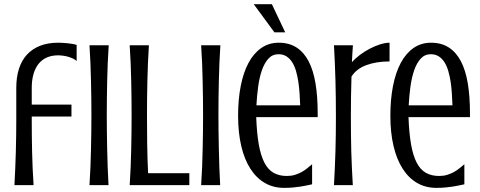

<svg xmlns="http://www.w3.org/2000/svg" viewBox="-20 -888 2304 921"><path d="M347.7 -595.2Q341.3 -601.6 330.8 -606.7Q320.3 -611.8 307.9 -615.5Q295.4 -619.1 282.5 -620.8Q269.5 -622.6 258.8 -622.6Q227.5 -622.6 203.9 -611.8Q180.2 -601.1 164.3 -580.8Q148.4 -560.5 140.4 -531.7Q132.3 -502.9 132.3 -466.8V-386.2H322.8V-329.1H132.3V-311Q132.3 -236.8 134 -158.4Q135.7 -80.1 141.1 0H49.3Q53.7 -80.6 55.9 -159.2Q58.1 -237.8 58.1 -311V-466.8Q58.1 -517.6 70.8 -557.6Q83.5 -597.7 108.9 -625.5Q134.3 -653.3 171.9 -668.2Q209.5 -683.1 258.8 -683.1Q268.6 -683.1 280.8 -682.4Q293 -681.6 305.2 -680.4Q317.4 -679.2 328.6 -677.2Q339.8 -675.3 347.7 -672.4Z M501.5 -670.9Q498.5 -629.4 496.8 -585.9Q495.1 -542.5 494.1 -499.5Q493.2 -456.5 492.7 -415Q492.2 -373.5 492.2 -335.9Q492.2 -298.3 492.7 -256.8Q493.2 -215.3 494.1 -172.1Q495.1 -128.9 496.6 -85.2Q498 -41.5 500.5 0H409.2Q412.1 -41.5 413.8 -85.2Q415.5 -128.9 416.5 -172.1Q417.5 -215.3 418 -256.8Q418.5 -298.3 418.5 -335.9Q418.5 -373.5 418 -415Q417.5 -456.5 416.5 -499.5Q415.5 -542.5 413.8 -585.9Q412.1 -629.4 409.2 -670.9Z M694.3 -670.9Q691.4 -629.4 689.7 -585.9Q688 -542.5 687 -499.5Q686 -456.5 685.5 -415Q685.1 -373.5 685.1 -335.9Q685.1 -272.9 686 -200.9Q687 -128.9 690.4 -57.1H888.2V0H602.1Q605 -41.5 606.7 -85.2Q608.4 -128.9 609.4 -172.1Q610.4 -215.3 610.8 -256.8Q611.3 -298.3 611.3 -335.9Q611.3 -373.5 610.8 -415Q610.4 -456.5 609.4 -499.5Q608.4 -542.5 606.7 -585.9Q605 -629.4 602.1 -670.9Z M1037.1 -670.9Q1034.2 -629.4 1032.5 -585.9Q1030.8 -542.5 1029.8 -499.5Q1028.8 -456.5 1028.3 -415Q1027.8 -373.5 1027.8 -335.9Q1027.8 -298.3 1028.3 -256.8Q1028.8 -215.3 1029.8 -172.1Q1030.8 -128.9 1032.2 -85.2Q1033.7 -41.5 1036.1 0H944.8Q947.8 -41.5 949.5 -85.2Q951.2 -128.9 952.1 -172.1Q953.1 -215.3 953.6 -256.8Q954.1 -298.3 954.1 -335.9Q954.1 -373.5 953.6 -415Q953.1 -456.5 952.1 -499.5Q951.2 -542.5 949.5 -585.9Q947.8 -629.4 944.8 -670.9Z M1356 -43.9Q1377.4 -43.9 1394.8 -49.3Q1412.1 -54.7 1426.8 -62.7Q1441.4 -70.8 1453.6 -80.8Q1465.8 -90.8 1477.1 -100.1V-3.9Q1464.4 -1.5 1451.4 1.5Q1438.5 4.4 1422.6 6.8Q1406.7 9.3 1387.2 11.2Q1367.7 13.2 1342.3 13.2Q1291 13.2 1250.2 -10.5Q1209.5 -34.2 1180.9 -78.9Q1152.3 -123.5 1137.2 -187.7Q1122.1 -252 1122.1 -333Q1122.1 -411.1 1134.8 -475.8Q1147.5 -540.5 1172.1 -586.4Q1196.8 -632.3 1233.2 -657.7Q1269.5 -683.1 1317.4 -683.1Q1366.7 -683.1 1402.1 -660.4Q1437.5 -637.7 1460.2 -594.5Q1482.9 -551.3 1493.4 -488.3Q1503.9 -425.3 1503.9 -344.2V-326.2H1209Q1211.9 -248.5 1221.4 -194.8Q1231 -141.1 1248.5 -107.4Q1266.1 -73.7 1292.7 -58.8Q1319.3 -43.9 1356 -43.9ZM1419.9 -382.8Q1418.9 -411.1 1417 -440.4Q1415 -469.7 1410.9 -497.1Q1406.7 -524.4 1399.7 -548.3Q1392.6 -572.3 1381.3 -589.8Q1370.1 -607.4 1354 -617.7Q1337.9 -627.9 1315.9 -627.9Q1286.6 -627.9 1267.3 -606.4Q1248 -585 1236.1 -550.3Q1224.1 -515.6 1218.3 -471.7Q1212.4 -427.7 1210 -382.8ZM1296.4 -732.9 1197.3 -867.7H1284.2L1348.1 -732.9Z M1848.6 -593.3Q1784.2 -593.3 1736.3 -575.2Q1688.5 -557.1 1666 -520.5Q1663.1 -425.8 1663.1 -329.6Q1663.1 -284.2 1663.6 -243.2Q1664.1 -202.1 1665 -162.6Q1666 -123 1668 -83.3Q1669.9 -43.5 1672.4 0H1582Q1584.5 -43.5 1586.2 -83.3Q1587.9 -123 1589.1 -162.6Q1590.3 -202.1 1590.8 -243.2Q1591.3 -284.2 1591.3 -329.6Q1591.3 -375 1590.8 -417.7Q1590.3 -460.4 1589.1 -502.2Q1587.9 -543.9 1586.2 -585.7Q1584.5 -627.4 1582 -670.9H1672.9Q1671.4 -647.9 1670.2 -629.9Q1668.9 -611.8 1668 -589.4Q1683.6 -607.4 1706.3 -624.5Q1729 -641.6 1753.9 -654.5Q1778.8 -667.5 1803.7 -675.3Q1828.6 -683.1 1848.6 -683.1Z M2086.4 -43.9Q2107.9 -43.9 2125.2 -49.3Q2142.6 -54.7 2157.2 -62.7Q2171.9 -70.8 2184.1 -80.8Q2196.3 -90.8 2207.5 -100.1V-3.9Q2194.8 -1.5 2181.9 1.5Q2168.9 4.4 2153.1 6.8Q2137.2 9.3 2117.7 11.2Q2098.1 13.2 2072.8 13.2Q2021.5 13.2 1980.7 -10.5Q1939.9 -34.2 1911.4 -78.9Q1882.8 -123.5 1867.7 -187.7Q1852.5 -252 1852.5 -333Q1852.5 -411.1 1865.2 -475.8Q1877.9 -540.5 1902.6 -586.4Q1927.2 -632.3 1963.6 -657.7Q2000 -683.1 2047.9 -683.1Q2097.2 -683.1 2132.6 -660.4Q2168 -637.7 2190.7 -594.5Q2213.4 -551.3 2223.9 -488.3Q2234.4 -425.3 2234.4 -344.2V-326.2H1939.5Q1942.4 -248.5 1951.9 -194.8Q1961.4 -141.1 1979 -107.4Q1996.6 -73.7 2023.2 -58.8Q2049.8 -43.9 2086.4 -43.9ZM2150.4 -382.8Q2149.4 -411.1 2147.5 -440.4Q2145.5 -469.7 2141.4 -497.1Q2137.2 -524.4 2130.1 -548.3Q2123 -572.3 2111.8 -589.8Q2100.6 -607.4 2084.5 -617.7Q2068.4 -627.9 2046.4 -627.9Q2017.1 -627.9 1997.8 -606.4Q1978.5 -585 1966.6 -550.3Q1954.6 -515.6 1948.7 -471.7Q1942.9 -427.7 1940.4 -382.8Z"/></svg>

Font: Crushed
Style: Regular
Weight: 400
Width: 3
Designer: Astigmatic (AOETI)
Foundry: Astigmatic (AOETI)
Version: Version 001.000